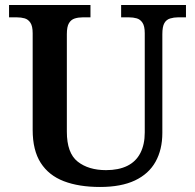

<svg xmlns="http://www.w3.org/2000/svg" viewBox="-20 -734 776 764"><path d="M378 10Q294 10 234 -13Q174 -36 142 -86Q110 -136 110 -217V-602Q110 -630 101 -643.5Q92 -657 78 -661Q64 -665 47 -665H16V-714H340V-665H309Q292 -665 277.5 -660.5Q263 -656 254.5 -642Q246 -628 246 -598V-210Q246 -125 289 -91Q332 -57 402 -57Q452 -57 486.5 -74Q521 -91 538.5 -125Q556 -159 556 -207V-602Q556 -630 547 -643.5Q538 -657 524 -661Q510 -665 493 -665H462V-714H720V-665H688Q672 -665 657 -660.5Q642 -656 634 -642Q626 -628 626 -598V-205Q626 -139 599 -90.5Q572 -42 517 -16Q462 10 378 10Z"/></svg>

Font: Noto Serif Kannada SemiBold
Style: Regular
Weight: 600
Version: Version 2.003